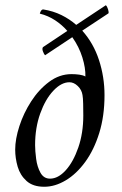

<svg xmlns="http://www.w3.org/2000/svg" viewBox="-20 -708 466 733"><path d="M152 -497Q148 -501 144 -511.5Q140 -522 144 -528L237 -590Q217 -613 190.5 -630.5Q164 -648 132 -656Q133 -661 136.5 -666.5Q140 -672 145 -672Q183 -666 214.5 -650.5Q246 -635 271 -613L384 -688Q389 -684 392.5 -672.5Q396 -661 394 -657L294 -591Q337 -543 358 -478.5Q379 -414 379 -345Q379 -265 359 -200.5Q339 -136 305.5 -90Q272 -44 231 -19.5Q190 5 149 5Q106 5 81.5 -17Q57 -39 47.5 -71.5Q38 -104 38 -137Q38 -177 54 -226.5Q70 -276 99 -321Q128 -366 167.5 -395.5Q207 -425 253 -425Q269 -425 283 -423Q297 -421 306 -416Q307 -448 294.5 -488.5Q282 -529 256 -566ZM245 -394Q214 -394 183.5 -361.5Q153 -329 133.5 -274.5Q114 -220 114 -154Q114 -132 118 -101.5Q122 -71 134.5 -48.5Q147 -26 171 -26Q202 -26 231 -58Q260 -90 279 -145Q298 -200 298 -267Q298 -287 297.5 -311Q297 -335 295 -345Q292 -365 277 -379.5Q262 -394 245 -394Z"/></svg>

Font: Amiri
Style: Italic
Weight: 400
Italic angle: 10°
Designer: Khaled Hosny
Version: Version 0.113